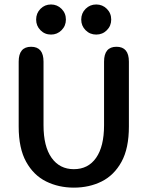

<svg xmlns="http://www.w3.org/2000/svg" viewBox="-20 -828 659 858"><path d="M310 10.5Q242 10.5 186 -17.2Q130 -45 96.8 -105Q63.5 -165 63.5 -262.5V-552.5Q63.5 -619 119 -619Q174.5 -619 174.5 -552.5V-268.5Q174.5 -173.5 210.5 -122.8Q246.5 -72 310 -72Q374 -72 409.5 -122.8Q445 -173.5 445 -268.5V-552.5Q445 -619 500.5 -619Q556 -619 556 -552.5V-262.5Q556 -165 523 -105Q490 -45 434.5 -17.2Q379 10.5 310 10.5ZM208 -673.5Q180 -673.5 160.8 -693Q141.5 -712.5 141.5 -740.5Q141.5 -769 160.8 -788.5Q180 -808 208 -808Q235.5 -808 255 -788.5Q274.5 -769 274.5 -740.5Q274.5 -712.5 255 -693Q235.5 -673.5 208 -673.5ZM410 -673.5Q382 -673.5 362.5 -693Q343 -712.5 343 -740.5Q343 -769 362.5 -788.5Q382 -808 410 -808Q438 -808 457.5 -788.5Q477 -769 477 -740.5Q477 -712.5 457.5 -693Q438 -673.5 410 -673.5Z"/></svg>

Font: Sono ExtraLight Monospace Medium
Style: Regular
Weight: 500
Version: Version 2.112